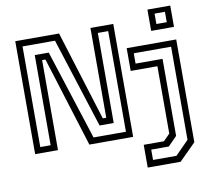

<svg xmlns="http://www.w3.org/2000/svg" viewBox="-97 -861 1289 1172"><g transform="rotate(-10 547.0 -275.0)"><path d="M100.8 -37.2H165V-596H251.8L431.2 -38.5H632V-662.2H567.8V-104H480.2L302 -661H100.8ZM62.5 0V-700H334L507 -143.5H528.5V-700H670V0H398.5L224.5 -558H204V0ZM725 200V59H850.5L890.5 18.5V-399H725V-540H1032V97L929 200ZM765 159.8H910.2L993.5 75.2V-501.8H762.2V-437.8H929.2V39.5L874.2 95.8H765ZM890.5 -618V-750H1032V-618ZM929.2 -653.8H993.5V-718.2H929.2Z"/></g></svg>

Font: Tourney Thin
Style: Regular
Weight: 100
Designer: Tyler Finck
Foundry: Etcetera Type Co
Version: Version 1.015